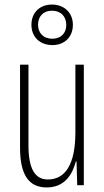

<svg xmlns="http://www.w3.org/2000/svg" viewBox="-20 -879 458 843"><path d="M210 -681C263 -681 300 -716 300 -770C300 -824 261 -859 208 -859C157 -859 118 -826 118 -770C118 -714 158 -681 210 -681ZM210 -709C169 -709 147 -736 147 -770C147 -806 169 -832 208 -832C247 -832 271 -807 271 -769C271 -733 247 -709 210 -709ZM348 -595H311V-299C311 -156 266 -91 190 -91C135 -91 105 -136 105 -240V-595H68V-231C68 -115 104 -56 185 -56C264 -56 298 -113 313 -170H316L319 -66H348Z"/></svg>

Font: Noto Sans Malayalam UI ExtraCondensed ExtraLight
Style: Regular
Weight: 200
Width: 2
Designer: Jelle Bosma - Monotype Design Team
Foundry: Monotype Imaging Inc.
Version: Version 2.104